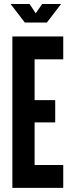

<svg xmlns="http://www.w3.org/2000/svg" viewBox="-20 -912 367 932"><path d="M40 0V-735H287V-624H148V-426H248V-318H148V-111H287V0ZM100.5 -802.5 31.5 -892.5H123.5L153.5 -847.5L184.5 -892.5H276.5L207.5 -802.5Z"/></svg>

Font: League Gothic
Style: Regular
Weight: 400
Designer: The League of Moveable Type
Version: Version 2.001